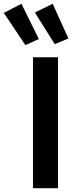

<svg xmlns="http://www.w3.org/2000/svg" viewBox="-93 -993 407 1013"><path d="M20 -973 112 -787 41 -755 -73 -925ZM185 -973 268 -790 196 -760 91 -927ZM213 -691V0H81V-691Z"/></svg>

Font: FiraGO Medium
Style: Regular
Weight: 500
Designer: bBox Type
Foundry: bBox Type GmbH
Version: Version 1.001;PS 001.001;hotconv 1.0.88;makeotf.lib2.5.64775